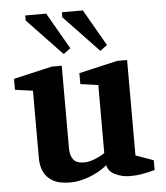

<svg xmlns="http://www.w3.org/2000/svg" viewBox="-53 -782 726 840"><g transform="rotate(-5 310.0 -362.5)"><path d="M221 10Q173 10 145 -6.5Q117 -23 105.5 -49.5Q94 -76 94 -105V-404L16 -415V-463L185 -502H229V-140Q229 -107 243 -89.5Q257 -72 291 -72Q311 -72 336.5 -82Q362 -92 381 -105V-404L303 -415V-463L472 -502H516V-83L594 -55V-12Q559 -3 536 1Q513 5 485 5Q451 5 420.5 -9.5Q390 -24 385 -52Q367 -36 339.5 -21.5Q312 -7 281 1.5Q250 10 221 10ZM403 -552 250 -713V-735H342L434 -575ZM242 -552 89 -713V-735H181L273 -575Z"/></g></svg>

Font: Manuale
Style: Regular
Weight: 400
Designer: Eduardo Tunni / Pablo Cosgaya
Foundry: Eduardo Tunni / Pablo Cosgaya
Version: Version 1.002